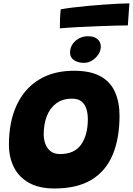

<svg xmlns="http://www.w3.org/2000/svg" viewBox="-20 -1072 774 1118"><path d="M297 25.5Q207 25.5 148.2 -7.8Q89.5 -41 60.8 -98.5Q32 -156 32 -229.5Q32 -362.5 76.8 -459Q121.5 -555.5 206.2 -607.8Q291 -660 411 -660Q508.5 -660 566.5 -627Q624.5 -594 650.2 -535Q676 -476 676 -398.5Q676 -266 636.2 -171Q596.5 -76 512.8 -25.2Q429 25.5 297 25.5ZM329.5 -175Q414.5 -175 453 -231Q491.5 -287 491.5 -379Q491.5 -408 483.8 -435.2Q476 -462.5 456.2 -480Q436.5 -497.5 399.5 -497.5Q344.5 -497.5 307.8 -470.2Q271 -443 252.8 -396Q234.5 -349 234.5 -289Q234.5 -262 243.5 -235.8Q252.5 -209.5 273.5 -192.2Q294.5 -175 329.5 -175ZM493.5 -861Q528 -861 547.5 -844.2Q567 -827.5 567 -801Q567 -777 552.8 -755.2Q538.5 -733.5 516.2 -719.8Q494 -706 470 -706Q433.5 -706 410.8 -721.8Q388 -737.5 388 -765Q388 -806 419 -833.5Q450 -861 493.5 -861ZM724.5 -924Q698.5 -924 651.2 -922.8Q604 -921.5 546.5 -919.2Q489 -917 431.8 -914Q374.5 -911 328.5 -907Q328.5 -936 329.5 -963Q330.5 -990 333.5 -1017.5Q361 -1023 402.2 -1028Q443.5 -1033 490.8 -1037.5Q538 -1042 584.8 -1045.2Q631.5 -1048.5 670.5 -1050.5Q709.5 -1052.5 733.5 -1052.5Z"/></svg>

Font: Grandstander Black
Style: Italic
Weight: 900
Italic angle: -15°
Designer: Tyler Finck
Foundry: Etcetera Type Co
Version: Version 1.200; ttfautohint (v1.8.3)